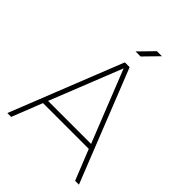

<svg xmlns="http://www.w3.org/2000/svg" viewBox="-246 -1005 1130 1130"><g transform="rotate(45 319.0 -440.0)"><path d="M339 -700 617 0H585L509 -190H128L53 0H21L299 -700ZM319 -670 140 -220H498ZM428 -880 340 -790H298L386 -880Z"/></g></svg>

Font: Metropolitano Thin
Style: Regular
Weight: 250
Designer: Fonts by Alex Slobzheninov & Chris M. Simpson / Changes by Cristiano Sobral
Foundry: Fonts by Alex Slobzheninov & Chris M. Simpson / Changes by Cristiano Sobral
Version: Version 1.00;August 30, 2020;FontCreator 13.0.0.2681 64-bit